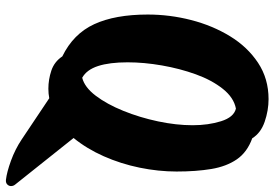

<svg xmlns="http://www.w3.org/2000/svg" viewBox="-159 -608 925 647"><g transform="rotate(90 303.5 -284.5)"><path d="M279 15Q248 15 218 5Q188 -5 170 -32Q94 -69 61.5 -139.5Q29 -210 29 -320Q29 -394 47.5 -466Q66 -538 102 -597Q138 -656 191.5 -691.5Q245 -727 314 -727Q352 -727 390 -714Q428 -701 446 -672Q493 -655 517 -620Q541 -585 549.5 -534Q558 -483 558 -417Q558 -356 545 -292.5Q532 -229 506.5 -171.5Q481 -114 445 -70L602 127Q607 133 607 141Q607 148 601.5 153.5Q596 159 586 158Q560 155 521.5 141Q483 127 450 105L311 12Q296 15 279 15ZM242 -99Q274 -107 302.5 -144.5Q331 -182 353.5 -237.5Q376 -293 389 -354.5Q402 -416 402 -471Q402 -524 388.5 -567Q375 -610 346 -617Q309 -610 279.5 -573Q250 -536 230.5 -482Q211 -428 200.5 -367.5Q190 -307 190 -252Q190 -191 202.5 -152.5Q215 -114 242 -99Z"/></g></svg>

Font: Protest Riot
Style: Regular
Weight: 400
Designer: Octavio Pardo
Foundry: Ashler Design
Version: Version 2.005; ttfautohint (v1.8.4.7-5d5b)